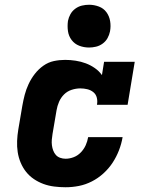

<svg xmlns="http://www.w3.org/2000/svg" viewBox="-20 -780 640 808"><path d="M256 8Q232 8 208 5Q184 2 162.5 -6Q141 -14 122.5 -26.5Q104 -39 90 -56.5Q76 -74 67 -95.5Q58 -117 54.5 -140Q51 -163 52 -187Q53 -211 57 -235L74 -335Q78 -358 84 -381Q90 -404 100.5 -426.5Q111 -449 126.5 -469Q142 -489 162.5 -503.5Q183 -518 206.5 -523Q230 -528 254 -528Q276 -528 298.5 -524.5Q321 -521 341 -513.5Q361 -506 379 -493.5Q397 -481 409 -464L418 -520H547L517 -339H388Q391 -354 387.5 -368.5Q384 -383 373 -392Q362 -401 347.5 -404.5Q333 -408 318 -408Q300 -408 281.5 -402Q263 -396 249.5 -382.5Q236 -369 228.5 -351.5Q221 -334 218 -316L201 -216Q199 -204 198 -192Q197 -180 198.5 -168.5Q200 -157 204 -146.5Q208 -136 215 -128Q222 -120 233 -116Q244 -112 256 -112Q273 -112 290 -118.5Q307 -125 320 -138.5Q333 -152 340.5 -168.5Q348 -185 351 -203H496Q491 -174 480.5 -147Q470 -120 454 -95.5Q438 -71 415.5 -50.5Q393 -30 366.5 -16.5Q340 -3 312 2.5Q284 8 256 8ZM355 -580Q333 -580 313.5 -587.5Q294 -595 281.5 -611.5Q269 -628 266 -649Q263 -670 266 -692Q269 -707 276.5 -720.5Q284 -734 297 -743.5Q310 -753 325 -756.5Q340 -760 355 -760Q376 -760 396 -752.5Q416 -745 428 -728.5Q440 -712 443.5 -691Q447 -670 443 -648Q440 -633 432.5 -619.5Q425 -606 412 -596.5Q399 -587 384 -583.5Q369 -580 355 -580Z"/></svg>

Font: Iosevka Etoile Heavy Oblique
Style: Regular
Weight: 900
Italic angle: -9°
Designer: Belleve Invis
Foundry: Belleve Invis
Version: Version 15.5.2; ttfautohint (v1.8.4)